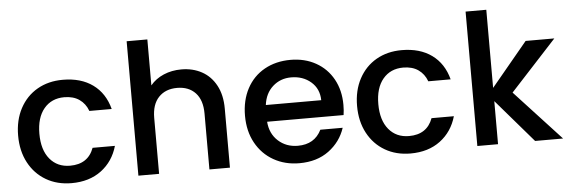

<svg xmlns="http://www.w3.org/2000/svg" viewBox="-49 -892 3117 1053"><g transform="rotate(-5 1510.0 -365.5)"><path d="M37 -276Q37 -361 71.5 -425.5Q106 -490 167 -525Q228 -560 307 -560Q407 -560 472.5 -512.5Q538 -465 561 -377H438Q423 -418 390 -441Q357 -464 307 -464Q237 -464 195.5 -414.5Q154 -365 154 -276Q154 -187 195.5 -137Q237 -87 307 -87Q406 -87 438 -174H561Q537 -90 471 -40.5Q405 9 307 9Q228 9 167 -26.5Q106 -62 71.5 -126.5Q37 -191 37 -276Z M960 -560Q1023 -560 1072.5 -533Q1122 -506 1150.5 -453Q1179 -400 1179 -325V0H1066V-308Q1066 -382 1029 -421.5Q992 -461 928 -461Q864 -461 826.5 -421.5Q789 -382 789 -308V0H675V-740H789V-487Q818 -522 862.5 -541Q907 -560 960 -560Z M1829 -289Q1829 -258 1825 -233H1404Q1409 -167 1453 -127Q1497 -87 1561 -87Q1653 -87 1691 -164H1814Q1789 -88 1723.5 -39.5Q1658 9 1561 9Q1482 9 1419.5 -26.5Q1357 -62 1321.5 -126.5Q1286 -191 1286 -276Q1286 -361 1320.5 -425.5Q1355 -490 1417.5 -525Q1480 -560 1561 -560Q1639 -560 1700 -526Q1761 -492 1795 -430.5Q1829 -369 1829 -289ZM1710 -325Q1709 -388 1665 -426Q1621 -464 1556 -464Q1497 -464 1455 -426.5Q1413 -389 1405 -325Z M1903 -276Q1903 -361 1937.5 -425.5Q1972 -490 2033 -525Q2094 -560 2173 -560Q2273 -560 2338.5 -512.5Q2404 -465 2427 -377H2304Q2289 -418 2256 -441Q2223 -464 2173 -464Q2103 -464 2061.5 -414.5Q2020 -365 2020 -276Q2020 -187 2061.5 -137Q2103 -87 2173 -87Q2272 -87 2304 -174H2427Q2403 -90 2337 -40.5Q2271 9 2173 9Q2094 9 2033 -26.5Q1972 -62 1937.5 -126.5Q1903 -191 1903 -276Z M2759 -275 3013 0H2859L2655 -237V0H2541V-740H2655V-310L2855 -551H3013Z"/></g></svg>

Font: A Bank Premium Med
Style: Regular
Weight: 500
Designer: Ninad Kale (Devanagari), Jonny Pinhorn (Latin), Htun Naung (Myanmar)
Foundry: Indian Type Foundry
Version: 4.004